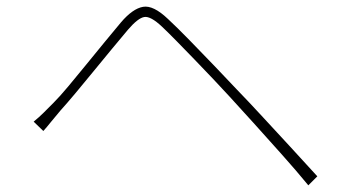

<svg xmlns="http://www.w3.org/2000/svg" viewBox="-20 -627 1040 576"><path d="M81 -262Q98 -276 111 -289Q124 -302 140 -318Q159 -337 184.5 -367.5Q210 -398 238.5 -433Q267 -468 294.5 -501.5Q322 -535 343 -560Q378 -601 409 -606.5Q440 -612 484 -570Q511 -545 548.5 -506.5Q586 -468 624 -428.5Q662 -389 690 -359Q724 -324 765.5 -279Q807 -234 850.5 -187Q894 -140 932 -98L905 -71Q868 -116 826 -163Q784 -210 743.5 -255Q703 -300 668 -338Q647 -361 619.5 -390Q592 -419 563.5 -448.5Q535 -478 509.5 -504Q484 -530 466 -547Q432 -579 413 -576Q394 -573 364 -538Q343 -513 316 -480.5Q289 -448 260.5 -413Q232 -378 206 -347Q180 -316 161 -295Q148 -280 134 -262.5Q120 -245 110 -234Z"/></svg>

Font: Noto Sans JP
Style: Regular
Weight: 100
Designer: Ryoko NISHIZUKA 西塚涼子 (kana, bopomofo & ideographs); Paul D. Hunt (Latin, Greek & Cyrillic); Sandoll Communications 산돌커뮤니
Foundry: Adobe
Version: Version 2.004;hotconv 1.0.118;makeotfexe 2.5.65603